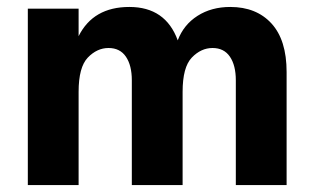

<svg xmlns="http://www.w3.org/2000/svg" viewBox="-20 -532 899 552"><path d="M804 0H658V-301Q658 -344 641 -369Q624 -394 591 -394Q558 -394 531.5 -366.5Q505 -339 505 -268V0H359V-301Q359 -344 342 -369Q325 -394 292 -394Q259 -394 232.5 -366.5Q206 -339 206 -268V0H60V-507H206V-428Q248 -512 352 -512Q456 -512 491 -416Q508 -461 548 -486.5Q588 -512 642 -512Q717 -512 760.5 -464.5Q804 -417 804 -325Z"/></svg>

Font: Hind Madurai
Style: Bold
Weight: 700
Designer: Jyotish Sonowal
Foundry: Indian Type Foundry
Version: Version 0.702;PS 1.0;hotconv 1.0.81;makeotf.lib2.5.63406